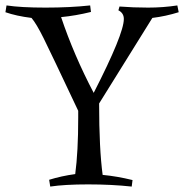

<svg xmlns="http://www.w3.org/2000/svg" viewBox="-54 -679 678 707"><path d="M402 -609Q402 -631 382 -641L386 -655Q436 -651 491.5 -651Q547 -651 599 -659L604 -634Q556 -619 507 -613L311 -298Q311 -131 324 -35Q377 -30 434 -16L431 8Q357 0 270.5 0Q184 0 131 8L127 -17Q172 -31 223 -38Q234 -120 234 -245V-271Q134 -483 107 -537.5Q80 -592 62 -613Q6 -620 -34 -634L-30 -659Q23 -651 113.5 -651Q204 -651 278 -659L281 -635Q224 -621 171 -616Q218 -476 291 -337Q402 -554 402 -609Z"/></svg>

Font: Almendra
Style: Regular
Weight: 400
Designer: Ana Sanfelippo
Foundry: Ana Sanfelippo
Version: Version 1.004